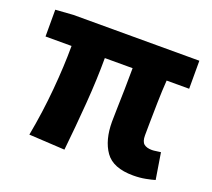

<svg xmlns="http://www.w3.org/2000/svg" viewBox="-91 -595 795 721"><g transform="rotate(20 306.5 -234.0)"><path d="M504 11Q424 11 392.5 -33.5Q361 -78 361 -152Q361 -167 362 -202.5Q363 -238 364 -282.5Q365 -327 365 -367H254Q254 -282 246.5 -184Q239 -86 229 8L86 0Q104 -96 112.5 -192Q121 -288 121 -367H17V-474L88 -479H591V-367H501Q498 -325 497 -278Q496 -231 495.5 -194.5Q495 -158 495 -146Q495 -121 506 -112Q517 -103 538 -103Q545 -103 554 -104.5Q563 -106 573 -107L590 -2Q577 2 554 6.5Q531 11 504 11Z"/></g></svg>

Font: Narnoor ExtraBold
Style: Regular
Weight: 800
Designer: S. Sridhar Murthy
Foundry: SIL International
Version: Version 3.000